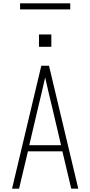

<svg xmlns="http://www.w3.org/2000/svg" viewBox="-20 -1128 540 1148"><path d="M52 0 227 -735H273L448 0H406L353 -223H147L94 0ZM155 -260H345L291 -490Q280 -534 270 -577.5Q260 -621 250 -665Q240 -621 230 -577.5Q220 -534 209 -490ZM213 -848V-922H287V-848ZM100 -1072V-1108H400V-1072Z"/></svg>

Font: Iosevka SS04 Extralight
Style: Regular
Weight: 200
Monospace: yes
Designer: Belleve Invis
Foundry: Belleve Invis
Version: Version 19.0.0; ttfautohint (v1.8.4)